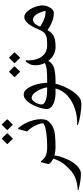

<svg xmlns="http://www.w3.org/2000/svg" viewBox="423 -1208 914 2111"><g transform="rotate(-90 880.5 -153.0)"><path d="M9 279Q-32 277 -73.5 270Q-115 263 -155 251L-154 244Q-80 240 -30.5 221.5Q19 203 55.5 171.5Q92 140 126 100Q166 53 192 -25Q174 -33 158.5 -45Q143 -57 131 -73Q135 -91 140 -112.5Q145 -134 152 -160H163Q192 -121 225.5 -106.5Q259 -92 315 -92Q337 -92 346 -79Q355 -66 355 -46Q355 -27 346 -13.5Q337 0 315 0Q292 0 270 -3Q248 -6 226 -12Q224 15 216.5 41Q209 67 198 94Q174 158 146 197.5Q118 237 83 260Q64 273 49 276.5Q34 280 9 279Z M528 -410Q578 -349 601.5 -282Q625 -215 625 -162Q625 -137 620 -114.5Q615 -92 601 -77Q571 -44 535 -27.5Q499 -11 446.5 -5.5Q394 0 314 0Q287 0 266 -14.5Q245 -29 245 -45Q244 -63 265.5 -77.5Q287 -92 314 -92Q366 -92 419 -95.5Q472 -99 515.5 -108.5Q559 -118 581 -136Q574 -190 547 -237.5Q520 -285 490 -312L516 -410ZM563 -470Q562 -472 551 -483Q540 -494 527 -507Q514 -520 506 -528V-533L563 -590H567Q581 -577 596 -562Q611 -547 623 -533V-528L567 -470ZM409 -470Q408 -472 397 -483Q386 -494 373 -507Q360 -520 352 -528V-533L409 -590H413Q427 -577 442 -562Q457 -547 469 -533V-528L413 -470Z M1051 -92Q1072 -92 1081.5 -79Q1091 -66 1091 -46Q1091 -27 1081.5 -13.5Q1072 0 1051 0H1015Q1008 33 992.5 72Q977 111 956 148.5Q935 186 910.5 216.5Q886 247 861 264Q842 277 823 281Q804 285 779 284Q760 283 722.5 279.5Q685 276 641.5 267.5Q598 259 561 246V238Q654 241 738.5 213.5Q823 186 883 131.5Q943 77 963 0H909Q887 0 857.5 -4.5Q828 -9 800.5 -20Q773 -31 755 -50.5Q737 -70 737 -99Q737 -119 746 -154.5Q755 -190 770 -224Q795 -282 827.5 -316Q860 -350 895 -350Q932 -350 959 -314Q986 -278 1002 -228Q1013 -195 1018.5 -159Q1024 -123 1025 -92ZM944 -92H975Q970 -128 954.5 -163Q939 -198 920 -223Q890 -262 862 -262Q840 -262 823 -242Q806 -222 796.5 -197Q787 -172 787 -157Q787 -131 812 -117Q837 -103 873.5 -97.5Q910 -92 944 -92Z M1218 -222Q1218 -257 1229 -280Q1240 -303 1258 -327H1273Q1268 -263 1284.5 -209.5Q1301 -156 1339.5 -124Q1378 -92 1436 -92H1441Q1457 -92 1466 -79.5Q1475 -67 1475 -52V-42Q1475 -26 1466.5 -13Q1458 0 1441 0H1416Q1369 0 1330.5 -22Q1292 -44 1266 -80Q1240 -30 1184.5 -15Q1129 0 1051 0Q1016 0 998.5 -14.5Q981 -29 981 -46Q980 -63 998 -77.5Q1016 -92 1051 -92Q1120 -92 1167 -96.5Q1214 -101 1242 -118Q1218 -168 1218 -222ZM1299 -390Q1298 -392 1287 -403Q1276 -414 1263 -427Q1250 -440 1242 -448V-453L1299 -510H1303Q1317 -497 1332 -482Q1347 -467 1359 -453V-448L1303 -390ZM1145 -390Q1144 -392 1133 -403Q1122 -414 1109 -427Q1096 -440 1088 -448V-453L1145 -510H1149Q1163 -497 1178 -482Q1193 -467 1205 -453V-448L1149 -390Z M1434 0Q1400 0 1382.5 -14.5Q1365 -29 1365 -46Q1365 -63 1382.5 -77.5Q1400 -92 1434 -92Q1475 -92 1507.5 -95.5Q1540 -99 1565 -116.5Q1590 -134 1607 -175Q1619 -204 1632 -231Q1645 -258 1660 -280Q1702 -341 1745 -343Q1788 -345 1827 -289Q1849 -258 1862.5 -217.5Q1876 -177 1876 -136Q1875 -114 1866 -90Q1857 -66 1843.5 -47.5Q1830 -29 1814 -23Q1792 -15 1756.5 -21Q1721 -27 1680.5 -44.5Q1640 -62 1604 -88Q1576 -36 1534 -18Q1492 0 1434 0ZM1672 -223Q1664 -214 1657 -200Q1650 -186 1643 -169Q1689 -138 1733 -122.5Q1777 -107 1817 -110Q1808 -145 1797 -172.5Q1786 -200 1771 -218Q1748 -246 1722 -248.5Q1696 -251 1672 -223Z"/></g></svg>

Font: Bona Nova SC
Style: Regular
Weight: 400
Designer: Mateusz Machalski
Foundry: Capitalics
Version: Version 4.001; ttfautohint (v1.8.4.7-5d5b)